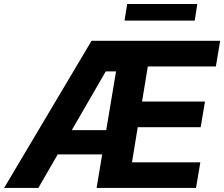

<svg xmlns="http://www.w3.org/2000/svg" viewBox="-42 -929 1108 949"><path d="M-21.7 0 410.5 -727.3H1046.2L1024.9 -600.5H688.6L660.2 -427.2H971.2L949.9 -300.4H638.8L610.4 -126.8H948.2L926.8 0H435.4L463.1 -165.8H243.3L147.4 0ZM312.9 -285.9H483L531.6 -576H480.8ZM586.6 -909.1H933.2L920.5 -827.1H573.5Z"/></svg>

Font: Inter P
Style: Bold Italic
Weight: 700
Italic angle: 9.39999°
Designer: Rasmus Andersson
Foundry: rsms
Version: Version 3.018;git-588b23468